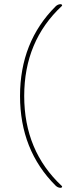

<svg xmlns="http://www.w3.org/2000/svg" viewBox="-20 -790 369 920"><path d="M271 110Q257 110 246 99Q76 -71 76 -330Q76 -589 246 -759Q257 -770 271 -770Q275 -770 277 -766.5Q279 -763 276 -761Q96 -593 96 -330Q96 -67 276 101Q279 103 277 106.5Q275 110 271 110Z"/></svg>

Font: Rounded Mplus 1c Thin
Style: Regular
Weight: 250
Version: Version 1.059.20150529